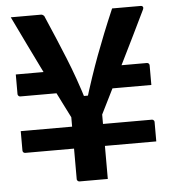

<svg xmlns="http://www.w3.org/2000/svg" viewBox="-51 -746 702 793"><g transform="rotate(-5 300.0 -350.0)"><path d="M23 -463H214V-371H34Q31 -371 28.5 -372.5Q26 -374 24.5 -376.5Q23 -379 23 -382Q23 -390 23 -406.5Q23 -423 23 -439.5Q23 -456 23 -463ZM386 -463H566Q571 -463 574 -460Q577 -457 577 -452Q577 -443 577 -426.5Q577 -410 577 -394.5Q577 -379 577 -371H386ZM577 -137H34Q29 -137 26 -140Q23 -143 23 -148Q23 -154 23 -170Q23 -186 23 -203.5Q23 -221 23 -228H566Q570 -228 572 -226.5Q574 -225 575.5 -223Q577 -221 577 -217Q577 -209 577 -192.5Q577 -176 577 -160Q577 -144 577 -137ZM364 -267Q364 -235 364 -200Q364 -165 364 -137.5Q364 -110 364 -100Q364 -82 364 -56Q364 -30 364 0Q358 0 341.5 0Q325 0 305.5 0Q286 0 270 0Q254 0 247 0Q244 0 241.5 -1.5Q239 -3 237.5 -5Q236 -7 236 -11Q236 -25 236 -53Q236 -81 236 -117Q236 -153 236 -192.5Q236 -232 236 -267Q224 -290 208 -322.5Q192 -355 171.5 -395.5Q151 -436 127.5 -484.5Q104 -533 77.5 -587Q51 -641 23 -700Q44 -700 64.5 -700Q85 -700 106 -700Q127 -700 147 -700Q152 -700 154.5 -698.5Q157 -697 159.5 -695Q162 -693 163 -689Q186 -636 204 -593Q222 -550 238.5 -509.5Q255 -469 271.5 -422.5Q288 -376 307 -314L268 -350H338L301 -314Q320 -376 336 -423.5Q352 -471 367.5 -512.5Q383 -554 401 -599Q419 -644 443 -700Q474 -700 503 -700Q532 -700 561 -700Q568 -700 570.5 -695.5Q573 -691 570 -685Q545 -633 519.5 -581Q494 -529 468 -476.5Q442 -424 416 -371.5Q390 -319 364 -267Z"/></g></svg>

Font: Recursive SemiBold
Style: Regular
Weight: 600
Version: Version 1.085